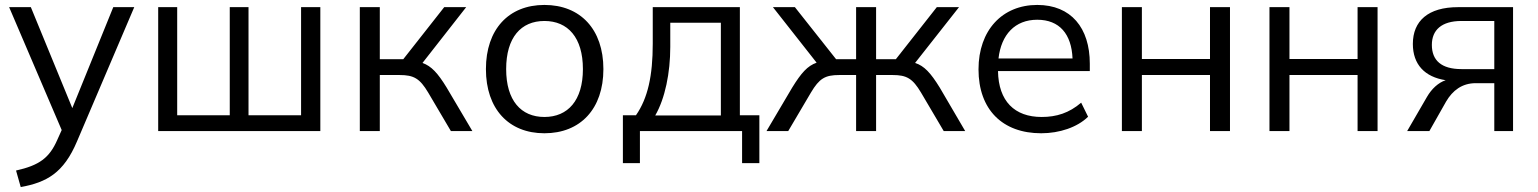

<svg xmlns="http://www.w3.org/2000/svg" viewBox="-20 -531 6231 778"><path d="M45 160 64 227C169 208 238 170 292 42L524 -502H439L273 -93L105 -502H17L230 -4L212 36C180 109 139 139 45 160Z M621 0H1278V-502H1200V-64H987V-502H911V-64H698V-502H621Z M1438 0H1519V-227H1599C1657 -227 1681 -213 1715 -156L1807 0H1894L1790 -176C1754 -235 1728 -263 1692 -276L1869 -502H1780L1614 -291H1519V-502H1438Z M2186 9C2332 9 2425 -90 2425 -251C2425 -412 2332 -511 2186 -511C2041 -511 1949 -412 1949 -251C1949 -90 2041 9 2186 9ZM2186 -57C2091 -57 2031 -124 2031 -251C2031 -379 2091 -446 2186 -446C2281 -446 2342 -379 2342 -251C2342 -124 2281 -57 2186 -57Z M2504 130H2573V0H2987V130H3057V-64H2978V-502H2625V-354C2625 -224 2605 -133 2557 -64H2504ZM2635 -63C2675 -132 2696 -236 2696 -341V-439H2901V-63Z M3190 -176 3086 0H3174L3266 -156C3300 -213 3323 -227 3381 -227H3449V0H3530V-227H3597C3654 -227 3678 -213 3712 -156L3804 0H3891L3788 -176C3751 -236 3725 -264 3688 -276L3866 -502H3776L3610 -291H3530V-502H3449V-291H3368L3201 -502H3112L3289 -277C3252 -264 3227 -236 3190 -176Z M4199 9C4273 9 4345 -15 4389 -58L4361 -115C4312 -73 4261 -57 4201 -57C4091 -57 4026 -121 4024 -243H4396V-273C4396 -418 4320 -511 4183 -511C4041 -511 3945 -408 3945 -250C3945 -87 4042 9 4199 9ZM4026 -294C4037 -391 4093 -451 4183 -451C4273 -451 4322 -393 4326 -294Z M4526 0H4607V-227H4883V0H4964V-502H4883V-292H4607V-502H4526Z M5124 0H5205V-227H5481V0H5562V-502H5481V-292H5205V-502H5124Z M5762 -138 5682 0H5772L5840 -120C5866 -164 5904 -194 5960 -194H6035V0H6111V-502H5888C5767 -502 5705 -446 5705 -353C5705 -270 5753 -219 5838 -206C5808 -196 5781 -171 5762 -138ZM5902 -251C5821 -251 5782 -286 5782 -349C5782 -409 5821 -446 5902 -446H6035V-251Z"/></svg>

Font: Poppy and Pepper
Style: Regular
Weight: 400
Designer: Thy Ha
Foundry: Thy Ha
Version: Version 0.001;Glyphs 3.2 (3227)